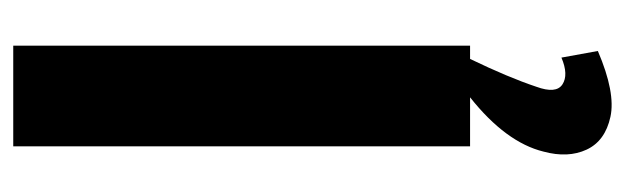

<svg xmlns="http://www.w3.org/2000/svg" viewBox="-347 -383 944 290"><g transform="rotate(-90 125.0 -238.0)"><path d="M201 0H181Q153 58 139 100Q128 130 142.5 139.5Q157 149 183 138L193 193Q130 220 93.5 212Q57 204 44 176Q31 148 41 111Q55 54 123 0H49V-690H201Z"/></g></svg>

Font: exo2condensed_b
Style: Bold
Weight: 700
Width: 3
Designer: Natanael Gama
Version: Version 1.001;PS 001.001;hotconv 1.0.70;makeotf.lib2.5.58329